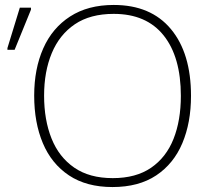

<svg xmlns="http://www.w3.org/2000/svg" viewBox="-20 -745 855 775"><path d="M751 -358Q751 -250 716 -167Q681 -84 610.5 -37Q540 10 434 10Q329 10 258.5 -37Q188 -84 153 -167Q118 -250 118 -359Q118 -467 154.5 -549.5Q191 -632 263 -678.5Q335 -725 439 -725Q589 -725 670 -627.5Q751 -530 751 -358ZM158 -359Q158 -261 188 -186Q218 -111 279.5 -68.5Q341 -26 435 -26Q529 -26 590 -68Q651 -110 680.5 -184.5Q710 -259 710 -358Q710 -515 640.5 -602Q571 -689 439 -689Q344 -689 282 -647Q220 -605 189 -530.5Q158 -456 158 -359ZM10 -544V-551L60 -714H105V-706L39 -544Z"/></svg>

Font: Noto Sans ExtraLight
Style: Regular
Weight: 200
Designer: Monotype Design Team
Foundry: Monotype Imaging Inc.
Version: Version 2.007